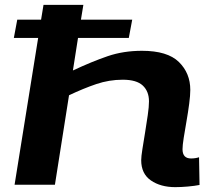

<svg xmlns="http://www.w3.org/2000/svg" viewBox="-20 -760 879 790"><path d="M37 -604 51 -679H149L159 -740H323L313 -679H524L510 -604H301L280 -470Q359 -507 423.5 -529Q488 -551 564 -551Q669 -551 716 -505Q763 -459 763 -390Q763 -368 758.5 -333.5Q754 -299 747.5 -262Q741 -225 736 -193.5Q731 -162 731 -146Q731 -108 766 -108Q784 -108 799 -113L801 1Q781 5 753 7.5Q725 10 701 10Q641 10 601 -17.5Q561 -45 561 -101Q561 -116 566 -147Q571 -178 577 -215Q583 -252 588 -286.5Q593 -321 593 -343Q593 -384 567.5 -408Q542 -432 485 -432Q429 -432 376 -414Q323 -396 264 -368L206 0H40L137 -604Z"/></svg>

Font: Georama ExtraExtended SemiBold
Style: Italic
Weight: 600
Width: 8
Italic angle: -9°
Designer: Jean-Baptiste Levee
Foundry: Production Type
Version: Version 1.000